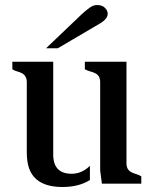

<svg xmlns="http://www.w3.org/2000/svg" viewBox="-20 -726 608 759"><path d="M263.2 -39.1Q303.2 -39.1 335.4 -70.3V-14.2Q291.5 13.2 227.1 13.2Q120.6 13.2 94.7 -61.5Q85.9 -87.4 85.9 -124V-400.9Q85.9 -426.3 66.9 -436.5Q58.6 -440.9 48.3 -443.6Q38.1 -446.3 28.8 -452.1V-481.9H190.4V-115.2Q190.4 -39.1 263.2 -39.1ZM376 -400.9Q376 -426.8 356.4 -436.5Q347.7 -440.9 336.9 -443.6Q326.2 -446.3 315.4 -452.1V-481.9H480V-80.1Q480 -54.7 500 -44.9Q508.8 -40.5 519 -37.6Q529.3 -34.7 538.6 -28.8V0H382.8L376 -51.8ZM162.1 -535.2 302.2 -668.9Q317.9 -683.6 333.3 -694.8Q348.6 -706.1 362.1 -706.1Q375.5 -706.1 383.1 -702.9Q390.6 -699.7 395.5 -694.3Q405.8 -683.6 405.8 -671.4Q405.8 -651.4 374.5 -632.8L208.5 -535.2Z"/></svg>

Font: Stardos Stencil
Style: Regular
Weight: 400
Version: Version 1.000